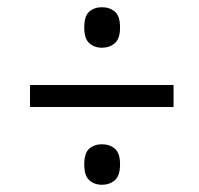

<svg xmlns="http://www.w3.org/2000/svg" viewBox="-20 -623 550 531"><path d="M262 -491Q241 -491 227 -503.5Q213 -516 213 -547Q213 -579 227 -591Q241 -603 262 -603Q283 -603 297.5 -591Q312 -579 312 -547Q312 -516 297.5 -503.5Q283 -491 262 -491ZM63 -327V-388H460V-327ZM262 -112Q241 -112 227 -124.5Q213 -137 213 -168Q213 -200 227 -212Q241 -224 262 -224Q283 -224 297.5 -212Q312 -200 312 -168Q312 -137 297.5 -124.5Q283 -112 262 -112Z"/></svg>

Font: Noto Serif SemiCondensed Medium
Style: Italic
Weight: 500
Width: 4
Italic angle: -12°
Designer: Monotype Design Team
Foundry: Monotype Imaging Inc.
Version: Version 2.013